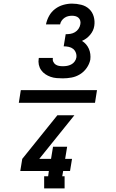

<svg xmlns="http://www.w3.org/2000/svg" viewBox="-20 -873 640 1061"><path d="M84 -305 95 -375H516L505 -305ZM327 -440Q310 -440 292.5 -441.5Q275 -443 259.5 -448.5Q244 -454 230.5 -463Q217 -472 207.5 -485.5Q198 -499 194.5 -515.5Q191 -532 194 -550Q194 -551 194.5 -552Q195 -553 195 -553H272Q272 -553 272 -552.5Q272 -552 272 -552Q270 -541 274.5 -531.5Q279 -522 287 -516.5Q295 -511 305.5 -509Q316 -507 327 -507Q339 -507 350.5 -509Q362 -511 373 -516.5Q384 -522 392 -532.5Q400 -543 402 -555Q404 -569 399 -582Q394 -595 384 -603Q374 -611 360 -614Q346 -617 332 -617L343 -684Q356 -684 369 -686Q382 -688 394 -695Q406 -702 414 -714Q422 -726 424 -739Q426 -749 423.5 -758.5Q421 -768 414 -774.5Q407 -781 397.5 -783.5Q388 -786 378 -786Q367 -786 356.5 -783.5Q346 -781 336.5 -774.5Q327 -768 320.5 -758.5Q314 -749 312 -738H234Q239 -763 251.5 -785.5Q264 -808 284.5 -823.5Q305 -839 329.5 -846Q354 -853 378 -853Q404 -853 429.5 -846.5Q455 -840 473 -823Q491 -806 498 -781Q505 -756 501 -730Q497 -703 478 -680.5Q459 -658 433 -647Q446 -639 455.5 -628Q465 -617 471 -603.5Q477 -590 479 -574.5Q481 -559 479 -543Q474 -519 459 -497.5Q444 -476 422 -462.5Q400 -449 375.5 -444.5Q351 -440 327 -440ZM224 168V101H246L250 72H92L103 5L297 -236H391L197 5H262L273 -62H351L340 5H378L367 72H329L324 101H337V168Z"/></svg>

Font: Iosevka Etoile SmBdObl
Style: Regular
Weight: 600
Italic angle: -9°
Designer: Belleve Invis
Foundry: Belleve Invis
Version: Version 15.5.2; ttfautohint (v1.8.4)